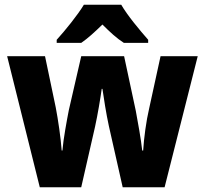

<svg xmlns="http://www.w3.org/2000/svg" viewBox="-20 -786 860 806"><path d="M489 -766H332C307 -724 252 -656 218 -619V-606H321C350 -626 377 -651 410 -683C442 -651 470 -625 500 -606H602V-619C566 -660 515 -721 489 -766ZM437 -257 495 0H671L810 -550H654L606 -330C594 -280 584 -205 581 -154H577C572 -202 559 -272 550 -321L501 -550H321L269 -324C261 -283 246 -203 242 -154H239C235 -208 224 -283 214 -335L169 -550H10L147 0H321L379 -254C390 -304 402 -376 407 -413H410C415 -378 426 -307 437 -257Z"/></svg>

Font: Noto Sans Myanmar UI SemiCondensed ExtraBold
Style: Regular
Weight: 800
Width: 4
Designer: Monotype Design Team
Foundry: Monotype Imaging Inc.
Version: Version 2.103